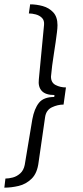

<svg xmlns="http://www.w3.org/2000/svg" viewBox="-43 -706 381 885"><path d="M-23 159 -18 117Q-2 117 16.5 112Q35 107 50.5 93Q66 79 71 54L106 -156Q115 -205 136.5 -232Q158 -259 207 -259L208 -268Q167 -268 149.5 -287Q132 -306 136 -340L160 -591Q162 -612 150.5 -623.5Q139 -635 122 -639.5Q105 -644 90 -644L96 -686Q125 -686 154 -678Q183 -670 202.5 -649Q222 -628 222 -590Q222 -577 219.5 -557Q217 -537 213.5 -512Q210 -487 205.5 -459Q201 -431 197.5 -404Q194 -377 192 -353Q192 -325 213.5 -314Q235 -303 261 -303L250 -224Q223 -224 196.5 -211.5Q170 -199 165 -167L135 41Q129 92 103 117.5Q77 143 43 151Q9 159 -23 159Z"/></svg>

Font: Chivo Medium ExtraLight
Style: Italic
Weight: 250
Italic angle: -8.05°
Version: Version 2.002